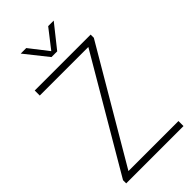

<svg xmlns="http://www.w3.org/2000/svg" viewBox="-286 -1017 1090 1090"><g transform="rotate(-45 259.0 -472.0)"><path d="M29.5 0V-25.5L425 -699.5H35V-740H484V-714.5L88 -40.5H489.5V0ZM236.5 -807 127 -944.5H171.5L259.5 -831.5L347.5 -944.5H392L282.5 -807Z"/></g></svg>

Font: Encode Sans SmCnd XLt
Style: Regular
Weight: 200
Width: 4
Designer: Multiple Designers
Foundry: Impallari Type
Version: Version 3.002; ttfautohint (v1.8.3) -l 8 -r 50 -G 200 -x 14 